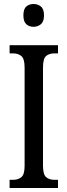

<svg xmlns="http://www.w3.org/2000/svg" viewBox="-20 -940 337 960"><path d="M28 0V-41H47Q70 -41 86.5 -54Q103 -67 103 -110V-602Q103 -647 86.5 -660Q70 -673 47 -673H28V-714H270V-673H251Q226 -673 210.5 -660Q195 -647 195 -602V-111Q195 -68 210.5 -54.5Q226 -41 251 -41H270V0ZM148 -806Q126 -806 111.5 -819Q97 -832 97 -863Q97 -895 111.5 -907.5Q126 -920 148 -920Q169 -920 184.5 -907.5Q200 -895 200 -863Q200 -832 184.5 -819Q169 -806 148 -806Z"/></svg>

Font: Noto Serif Myanmar ExtraCondensed
Style: Regular
Weight: 400
Width: 2
Designer: Ben Mitchell and the Monotype Design Team
Foundry: Monotype Imaging Inc.
Version: Version 2.106; ttfautohint (v1.8.4.7-5d5b)